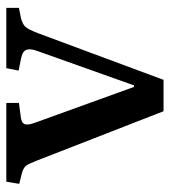

<svg xmlns="http://www.w3.org/2000/svg" viewBox="16 -568 551 624"><g transform="rotate(-90 292.0 -255.5)"><path d="M243 0 84 -408Q73 -437 66 -446.5Q59 -456 39 -461L7 -469L14 -511H270V-470L225 -464Q205 -462 201 -451Q197 -440 207 -414L322 -96H327L438 -408Q447 -431 443 -444.5Q439 -458 415 -463L375 -471L383 -511H579V-470L544 -463Q526 -458 517.5 -449Q509 -440 497 -409L345 0Z"/></g></svg>

Font: Literata 36pt Medium
Style: Regular
Weight: 500
Designer: Latin by Veronika Burian and Jose Scaglione. Greek by Irene Vlachou. Cyrillic by Vera Evstafieva.
Foundry: TypeTogether
Version: Version 3.002